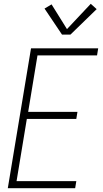

<svg xmlns="http://www.w3.org/2000/svg" viewBox="-20 -989 540 1009"><path d="M21 0 143 -735H496L490 -698H177L128 -401H387L381 -364H121L67 -37H381L375 0ZM306 -807 214 -944 251 -966 332 -836 457 -969 488 -941 350 -807Z"/></svg>

Font: Iosevka SS04 XLt Obl
Style: Regular
Weight: 200
Italic angle: -9°
Monospace: yes
Designer: Belleve Invis
Foundry: Belleve Invis
Version: Version 19.0.0; ttfautohint (v1.8.4)